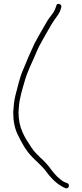

<svg xmlns="http://www.w3.org/2000/svg" viewBox="-20 -754 435 1017"><path d="M278 -723C274.8 -713.5 273.1 -706.3 268 -697C256.2 -675.8 243.8 -664.8 230.5 -643C208.8 -607.3 183.9 -562 163 -524C141.3 -478.3 122.3 -433.4 103 -386C84.4 -344.2 74 -295 62 -250C54.9 -221.8 52.2 -193.1 50 -160C50 -112.1 58 -73.1 74 -41C93.7 1.7 120 47 151 78L167 94C184.3 111.3 201.3 125.4 217 145C247.5 185.6 277.5 221.8 327 243C344.5 248.8 352.7 221.6 336 216C322.8 212.2 310.9 205.5 301 197C277.3 179.2 257 152.8 239 128C228 114.5 215.7 101.7 204 90C198 85.3 192.3 80 187 74L171 58C159.8 46.8 154.8 39.8 145 25C111.5 -25.3 78 -75.1 78 -159L80 -187C83.7 -238.2 98.2 -279.3 111 -325C125.4 -376.6 149.7 -421.8 169 -468C181.4 -499.7 195 -524 211 -552L235 -594C246.6 -615.2 257.2 -632.6 268.5 -649C280.5 -666.5 296.2 -683.6 302 -707L305 -717C308.2 -733.1 281.1 -741.5 278 -723Z"/></svg>

Font: HoneyBee
Style: XLit
Weight: 200
Foundry: Cannot Into Space Fonts
Version: Version 0.89